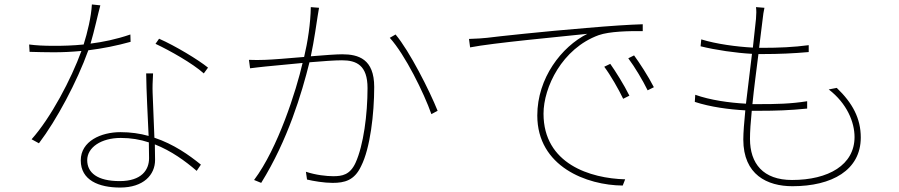

<svg xmlns="http://www.w3.org/2000/svg" viewBox="-20 -806 4040 863"><path d="M896 -476 915 -502C872 -537 768 -600 695 -632L679 -609C743 -579 846 -521 896 -476ZM649 -166 650 -95C650 -42 616 8 518 8C417 8 372 -30 372 -86C372 -143 434 -186 523 -186C568 -186 610 -179 649 -166ZM668 -476H637C638 -394 644 -285 648 -195C609 -206 567 -212 521 -212C435 -212 343 -172 343 -85C343 4 424 37 520 37C625 37 677 -20 677 -87L676 -157C750 -128 813 -82 864 -38L883 -66C830 -109 761 -158 674 -187L666 -389C665 -417 666 -436 668 -476ZM431 -782 393 -786C390 -730 373 -660 356 -606C307 -601 263 -600 223 -600C174 -600 142 -602 111 -606L113 -573C145 -572 188 -571 222 -571C263 -571 304 -573 346 -577C300 -450 208 -276 122 -180L155 -162C234 -266 326 -438 377 -580C442 -588 506 -601 567 -618L566 -651C502 -629 442 -617 387 -610C404 -667 420 -742 431 -782Z M1758 -651 1732 -636C1801 -560 1886 -387 1919 -293L1947 -308C1911 -398 1821 -576 1758 -651ZM1099 -537 1104 -499C1125 -502 1156 -505 1173 -507L1340 -523C1312 -400 1229 -139 1122 3L1154 16C1274 -177 1336 -386 1371 -526C1429 -531 1485 -535 1517 -535C1582 -535 1632 -513 1632 -410C1632 -292 1614 -153 1578 -74C1553 -20 1518 -14 1478 -14C1448 -14 1400 -19 1355 -34L1360 1C1389 8 1437 16 1475 16C1529 16 1573 5 1603 -59C1644 -139 1662 -295 1662 -415C1662 -541 1591 -562 1518 -562C1492 -562 1437 -558 1377 -553C1392 -623 1404 -710 1408 -735C1410 -749 1412 -760 1414 -771L1377 -774C1376 -702 1363 -617 1347 -550C1276 -544 1205 -538 1171 -537C1144 -536 1126 -536 1099 -537Z M2088 -631 2093 -593C2194 -613 2499 -641 2620 -654C2504 -596 2395 -455 2395 -287C2395 -57 2618 27 2779 28L2790 0C2634 -4 2423 -69 2423 -295C2423 -413 2506 -588 2671 -648C2719 -665 2808 -667 2869 -666V-697C2806 -695 2728 -690 2613 -680C2428 -665 2215 -642 2169 -636C2149 -634 2125 -632 2088 -631ZM2723 -519 2696 -506C2725 -467 2761 -404 2781 -362L2809 -376C2785 -425 2745 -488 2723 -519ZM2830 -557 2804 -544C2834 -504 2870 -443 2891 -400L2919 -414C2894 -463 2853 -526 2830 -557Z M3105 -380 3103 -348C3173 -325 3257 -314 3330 -310C3325 -257 3321 -211 3321 -179C3321 -20 3429 31 3542 31C3719 31 3849 -41 3849 -188C3849 -274 3812 -343 3741 -411L3705 -404C3787 -341 3821 -257 3821 -190C3821 -65 3704 3 3540 3C3410 3 3351 -71 3351 -182C3351 -214 3354 -258 3359 -308H3393C3465 -308 3530 -310 3608 -318V-351C3533 -339 3468 -338 3392 -338H3362C3369 -410 3380 -490 3389 -563H3406C3484 -563 3546 -566 3615 -572V-603C3548 -594 3481 -591 3405 -591H3392L3408 -720C3410 -738 3412 -754 3416 -771L3378 -774C3380 -760 3380 -744 3378 -721L3364 -592C3291 -596 3200 -608 3132 -629L3129 -598C3197 -581 3288 -568 3360 -564L3333 -340C3258 -344 3172 -356 3105 -380Z"/></svg>

Font: Noto Sans CJK SC Thin
Style: Regular
Weight: 100
Designer: Ryoko NISHIZUKA 西塚涼子 (kana, bopomofo & ideographs); Paul D. Hunt (Latin, Greek & Cyrillic); Sandoll Communications 산돌커뮤니
Foundry: Adobe
Version: Version 2.004;hotconv 1.0.118;makeotfexe 2.5.65603